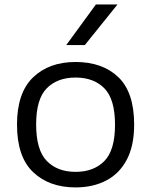

<svg xmlns="http://www.w3.org/2000/svg" viewBox="-20 -828 676 858"><path d="M317.5 9.5Q200 9.5 128 -58.8Q56 -127 56 -271.5Q56 -413 127.5 -482Q199 -551 317.5 -551Q438 -551 508.8 -483.2Q579.5 -415.5 579.5 -271.5Q579.5 -176.5 546.5 -114.2Q513.5 -52 454.5 -21.2Q395.5 9.5 317.5 9.5ZM317.5 -60Q399 -60 446.5 -108.5Q494 -157 494 -270.5Q494 -385 446.5 -433.2Q399 -481.5 317.5 -481.5Q236.5 -481.5 189 -433.5Q141.5 -385.5 141.5 -272Q141.5 -157.5 189 -108.8Q236.5 -60 317.5 -60ZM276 -626.5 408.5 -808H505L359 -626.5Z"/></svg>

Font: Encode Sans Expanded Expanded
Style: Regular
Weight: 400
Width: 7
Designer: Multiple Designers
Foundry: Impallari Type
Version: Version 3.000; ttfautohint (v1.8.3) -l 8 -r 50 -G 200 -x 14 